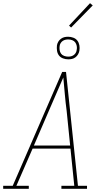

<svg xmlns="http://www.w3.org/2000/svg" viewBox="-38 -1187 658 1207"><path d="M-18 0V-19H42L353 -735H377L452 -19H509V0H348V-19H429L405 -253H167L65 -19H143V0ZM403 -272 381 -490Q374 -542 369.5 -595Q365 -648 360 -700Q337 -648 314.5 -595Q292 -542 269 -490L175 -272ZM391 -814Q374 -814 358 -820Q342 -826 332.5 -838.5Q323 -851 320.5 -868Q318 -885 320 -902Q322 -914 328.5 -925Q335 -936 345.5 -943.5Q356 -951 367 -953.5Q378 -956 390 -956Q407 -956 423 -950Q439 -944 448.5 -931.5Q458 -919 461 -902Q464 -885 461 -868Q459 -856 452.5 -845Q446 -834 436 -826.5Q426 -819 414.5 -816.5Q403 -814 391 -814ZM391 -831Q400 -831 408.5 -833Q417 -835 425 -840.5Q433 -846 438 -854.5Q443 -863 444 -872Q447 -885 444.5 -898Q442 -911 435 -920.5Q428 -930 416 -934.5Q404 -939 391 -939Q382 -939 373 -937Q364 -935 356 -929.5Q348 -924 343 -915.5Q338 -907 337 -898Q335 -885 337 -872Q339 -859 346 -849.5Q353 -840 365.5 -835.5Q378 -831 391 -831ZM409 -1014 396 -1026 528 -1167 545 -1153Z"/></svg>

Font: Iosevka Etoile Thin
Style: Italic
Weight: 100
Italic angle: -9°
Designer: Belleve Invis
Foundry: Belleve Invis
Version: Version 22.1.2; ttfautohint (v1.8.4)